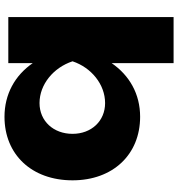

<svg xmlns="http://www.w3.org/2000/svg" viewBox="11 -639 793 855"><g transform="rotate(-90 407.5 -211.5)"><path d="M759 -571H554V-462C499 -542 415 -588 315 -588C147 -588 32 -467 32 -285C32 -105 147 16 315 16C416 16 499 -31 554 -111V165H759ZM239 -285C239 -370 296 -432 376 -432C459 -432 534 -370 562 -285C534 -201 459 -140 376 -140C296 -140 239 -201 239 -285Z"/></g></svg>

Font: Bounded
Style: Bold
Weight: 700
Designer: Vlad Churkin
Version: Version 3.0